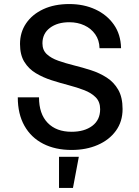

<svg xmlns="http://www.w3.org/2000/svg" viewBox="-20 -730 690 950"><path d="M334.5 12Q253.5 12 193.5 -18.8Q133.5 -49.5 100.8 -107.8Q68 -166 68 -248.5H173Q173 -166.5 215.8 -122.2Q258.5 -78 334 -78Q397.5 -78 436.5 -107.2Q475.5 -136.5 475.5 -189.5Q475.5 -226 454 -248Q432.5 -270 397 -283.8Q361.5 -297.5 319.5 -308.5Q277.5 -319.5 235.2 -333Q193 -346.5 157.5 -367.8Q122 -389 100.5 -423.8Q79 -458.5 79 -512.5Q79 -570 109.2 -614.5Q139.5 -659 194.2 -684.5Q249 -710 323 -710Q394.5 -710 451.8 -683.5Q509 -657 543.2 -608.5Q577.5 -560 579 -491.5H472.5Q471.5 -531.5 451.2 -560.2Q431 -589 397.5 -604.5Q364 -620 323 -620Q264 -620 227 -592Q190 -564 190 -515.5Q190 -482 211.5 -462Q233 -442 268.5 -429.5Q304 -417 346.2 -406.5Q388.5 -396 430.5 -382.5Q472.5 -369 508 -346.2Q543.5 -323.5 565 -286Q586.5 -248.5 586.5 -190.5Q586.5 -128.5 553.5 -83Q520.5 -37.5 463.5 -12.8Q406.5 12 334.5 12ZM272 200V46H370L341 200Z"/></svg>

Font: Azeret Mono Thin
Style: Regular
Weight: 100
Designer: Martin Vácha
Foundry: Displaay
Version: Version 1.002